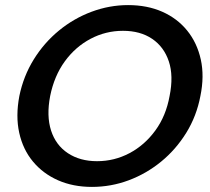

<svg xmlns="http://www.w3.org/2000/svg" viewBox="-20 -727 824 754"><path d="M341 7Q267 7 208 -19Q149 -45 109.5 -92.5Q70 -140 55.5 -205.5Q41 -271 56 -350Q72 -428 112.5 -493.5Q153 -559 211.5 -607Q270 -655 340 -681Q410 -707 483 -707Q558 -707 617 -681Q676 -655 715 -607Q754 -559 768.5 -493.5Q783 -428 767 -350Q752 -271 711.5 -205.5Q671 -140 613 -92.5Q555 -45 485.5 -19Q416 7 341 7ZM361 -94Q429 -94 488.5 -125.5Q548 -157 590 -214.5Q632 -272 646 -350Q662 -429 643 -486Q624 -543 577.5 -574.5Q531 -606 463 -606Q395 -606 335.5 -574.5Q276 -543 234.5 -486Q193 -429 177 -350Q162 -272 180.5 -214.5Q199 -157 246.5 -125.5Q294 -94 361 -94Z"/></svg>

Font: Albert Sans SemiBold
Style: Italic
Weight: 600
Italic angle: -11.25°
Designer: Andreas Rasmussen
Foundry: a.Foundry
Version: Version 1.025